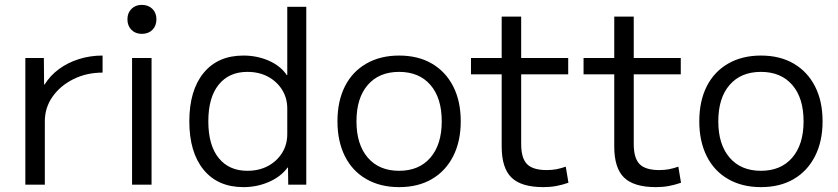

<svg xmlns="http://www.w3.org/2000/svg" viewBox="-20 -758 3439 788"><path d="M84 0V-520H160L161 -411H163Q186 -448 222 -474.5Q258 -501 304 -515.5Q350 -530 401 -530V-460Q335 -460 281 -433Q227 -406 195.5 -361Q164 -316 164 -260V0Z M522 0V-520H602V0ZM562 -619Q536 -619 519.5 -635.5Q503 -652 503 -679Q503 -705 519.5 -721.5Q536 -738 562 -738Q589 -738 605.5 -721.5Q622 -705 622 -679Q622 -652 605.5 -635.5Q589 -619 562 -619Z M979 10Q874 10 815.5 -61.5Q757 -133 757 -260Q757 -387 815.5 -458.5Q874 -530 979 -530Q1035 -530 1083 -509Q1131 -488 1157 -450H1159V-730H1237V0H1163L1162 -70H1160Q1133 -33 1084 -11.5Q1035 10 979 10ZM995 -57Q1043 -57 1079.5 -76.5Q1116 -96 1137.5 -130Q1159 -164 1159 -208V-312Q1159 -356 1137.5 -390Q1116 -424 1079.5 -443.5Q1043 -463 995 -463Q920 -463 877.5 -410.5Q835 -358 835 -260Q835 -162 877.5 -109.5Q920 -57 995 -57Z M1618 10Q1541 10 1483.5 -23Q1426 -56 1395.5 -117Q1365 -178 1365 -260Q1365 -343 1395.5 -403.5Q1426 -464 1483.5 -497Q1541 -530 1618 -530Q1696 -530 1752.5 -497Q1809 -464 1840 -403.5Q1871 -343 1871 -260Q1871 -178 1840 -117Q1809 -56 1752.5 -23Q1696 10 1618 10ZM1618 -57Q1700 -57 1746.5 -111Q1793 -165 1793 -260Q1793 -356 1746.5 -409.5Q1700 -463 1618 -463Q1536 -463 1489.5 -409.5Q1443 -356 1443 -260Q1443 -165 1489.5 -111Q1536 -57 1618 -57Z M2210 10Q2120 10 2079.5 -29Q2039 -68 2039 -157V-453H1913V-520H2039V-690H2119V-520H2312V-453H2119V-167Q2119 -109 2143 -84.5Q2167 -60 2224 -60Q2246 -60 2264 -63.5Q2282 -67 2302 -74L2313 -8Q2287 1 2262.5 5.5Q2238 10 2210 10Z M2672 10Q2582 10 2541.5 -29Q2501 -68 2501 -157V-453H2375V-520H2501V-690H2581V-520H2774V-453H2581V-167Q2581 -109 2605 -84.5Q2629 -60 2686 -60Q2708 -60 2726 -63.5Q2744 -67 2764 -74L2775 -8Q2749 1 2724.5 5.5Q2700 10 2672 10Z M3103 10Q3026 10 2968.5 -23Q2911 -56 2880.5 -117Q2850 -178 2850 -260Q2850 -343 2880.5 -403.5Q2911 -464 2968.5 -497Q3026 -530 3103 -530Q3181 -530 3237.5 -497Q3294 -464 3325 -403.5Q3356 -343 3356 -260Q3356 -178 3325 -117Q3294 -56 3237.5 -23Q3181 10 3103 10ZM3103 -57Q3185 -57 3231.5 -111Q3278 -165 3278 -260Q3278 -356 3231.5 -409.5Q3185 -463 3103 -463Q3021 -463 2974.5 -409.5Q2928 -356 2928 -260Q2928 -165 2974.5 -111Q3021 -57 3103 -57Z"/></svg>

Font: M PLUS 2
Style: Regular
Weight: 400
Designer: Coji Morishita
Foundry: UNDERFOREST DESIGN
Version: Version 1.001